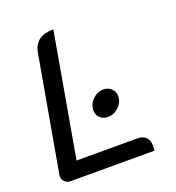

<svg xmlns="http://www.w3.org/2000/svg" viewBox="-129 -812 838 916"><g transform="rotate(-20 289.5 -354.5)"><path d="M33 -40Q33 -46 34 -49L137 -631Q151 -709 244 -709L134 -83H441Q501 -83 501 -24Q501 -9 499 0H74Q56 0 44.5 -11.5Q33 -23 33 -40ZM291 -280Q291 -311 315 -334.5Q339 -358 370 -358Q394 -358 410 -342Q426 -326 426 -303Q426 -274 402 -250.5Q378 -227 347 -227Q322 -227 306.5 -242Q291 -257 291 -280Z"/></g></svg>

Font: K2D
Style: Italic
Weight: 400
Italic angle: -10°
Designer: Katatrad Aksorn Co.,Ltd.
Foundry: Cadson Demak Co.,Ltd.
Version: Version 1.000; ttfautohint (v1.6)